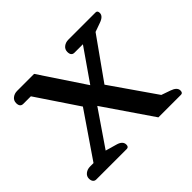

<svg xmlns="http://www.w3.org/2000/svg" viewBox="-121 -641 793 793"><g transform="rotate(-45 275.5 -245.0)"><path d="M32 0Q23 0 18 -6.5Q13 -13 13 -24Q13 -38 24.5 -47Q36 -56 52 -56H72L206 -252L84 -434H40Q21 -434 21 -457Q21 -472 32.5 -481Q44 -490 60 -490H159L290 -293L388 -434H339Q320 -434 320 -457Q320 -472 331.5 -481Q343 -490 359 -490H518Q529 -490 529 -476Q529 -457 500 -447L461 -433L333 -253L469 -57L509 -43Q538 -33 538 -14Q538 0 527 0H395L250 -212L144 -57L193 -43Q222 -35 222 -14Q222 0 210 0Z"/></g></svg>

Font: Maitree Medium
Style: Regular
Weight: 500
Designer: CadsonDemak Team
Foundry: CadsonDemak
Version: Version 1.010